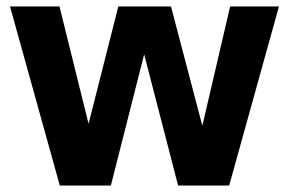

<svg xmlns="http://www.w3.org/2000/svg" viewBox="-20 -574 894 594"><path d="M11 -554H164L254 -191L346 -554H509L606 -185L692 -554H843L689 0H531L426 -406L323 0H165Z"/></svg>

Font: Application
Style: Bold
Weight: 700
Designer: Wei Huang
Foundry: Wei Huang
Version: Version 0.012